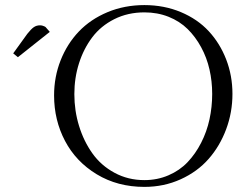

<svg xmlns="http://www.w3.org/2000/svg" viewBox="-20 -731 993 759"><path d="M32.2 -520 87.9 -597.2Q103 -616.2 113.5 -623.5Q124 -630.9 138.2 -630.9Q143.6 -630.9 149.2 -629.2Q154.8 -627.4 157.2 -626L160.2 -624L176.8 -605L50.8 -504.9ZM193.8 -354Q193.8 -427.2 219.7 -492.7Q245.6 -558.1 291.7 -606.4Q337.9 -654.8 405 -682.9Q472.2 -710.9 550.8 -710.9Q628.9 -710.9 695.1 -683.1Q761.2 -655.3 805.4 -607.4Q849.6 -559.6 874.3 -495.6Q898.9 -431.6 898.9 -359.9Q898.9 -286.6 874 -220Q849.1 -153.3 804.7 -102.8Q760.3 -52.2 694.1 -22.2Q627.9 7.8 550.8 7.8Q444.8 7.8 362.5 -42Q280.3 -91.8 237.1 -173.8Q193.8 -255.9 193.8 -354ZM273.9 -358.9Q273.9 -293.5 292.5 -233.2Q311 -172.9 345.2 -124.8Q379.4 -76.7 432.9 -47.9Q486.3 -19 550.8 -19Q602.1 -19 646.2 -38.1Q690.4 -57.1 721.7 -90.1Q752.9 -123 775.1 -166.5Q797.4 -210 808.1 -259Q818.8 -308.1 818.8 -359.9Q818.8 -409.7 808.1 -456.5Q797.4 -503.4 775.1 -544.4Q752.9 -585.4 721.7 -616.2Q690.4 -647 646.5 -664.6Q602.5 -682.1 550.8 -682.1Q485.4 -682.1 431.9 -655.3Q378.4 -628.4 344.5 -583.3Q310.5 -538.1 292.2 -480.5Q273.9 -422.9 273.9 -358.9Z"/></svg>

Font: Dehuti
Style: Book
Weight: 400
Version: Version 1.2